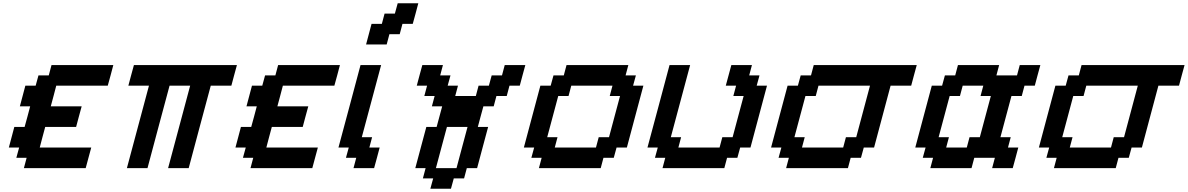

<svg xmlns="http://www.w3.org/2000/svg" viewBox="-20 -1020 7207 1165"><path d="M125 0H500Q505.9 -21 516.8 -62.5Q527.8 -104 533.7 -125H221.2Q226.6 -145.5 237.5 -187.3Q248.5 -229 254.4 -250H441.9Q447.3 -270.5 458.5 -312.3Q469.7 -354 475.6 -375H288.1Q293.9 -396 304.9 -437.5Q315.9 -479 321.3 -500H633.8Q639.6 -520.5 650.9 -562.3Q662.1 -604 667.5 -625H292.5L275.9 -562.5H213.4L196.3 -500H133.8Q128.4 -479 117.2 -437.5Q106 -396 100.6 -375H163.1Q157.7 -354 146.5 -312.3Q135.3 -270.5 129.4 -250H66.9Q61.5 -229 50.3 -187.3Q39.1 -145.5 33.7 -125H96.2L79.1 -62.5H141.6Z M1000 0H1125Q1147 -83 1191.7 -250Q1236.3 -417 1258.8 -500H1383.8Q1389.2 -520.5 1400.4 -562.3Q1411.6 -604 1417.5 -625H792.5Q786.6 -604 775.4 -562.3Q764.2 -520.5 758.8 -500H883.8Q861.8 -417 816.9 -250Q772 -83 750 0H875Q897 -83 941.7 -250Q986.3 -417 1008.8 -500H1133.8Q1111.8 -417 1066.9 -250Q1022 -83 1000 0Z M1500 0H1875Q1880.9 -21 1891.8 -62.5Q1902.8 -104 1908.7 -125H1596.2Q1601.6 -145.5 1612.5 -187.3Q1623.5 -229 1629.4 -250H1816.9Q1822.3 -270.5 1833.5 -312.3Q1844.7 -354 1850.6 -375H1663.1Q1668.9 -396 1679.9 -437.5Q1690.9 -479 1696.3 -500H2008.8Q2014.6 -520.5 2025.9 -562.3Q2037.1 -604 2042.5 -625H1667.5L1650.9 -562.5H1588.4L1571.3 -500H1508.8Q1503.4 -479 1492.2 -437.5Q1481 -396 1475.6 -375H1538.1Q1532.7 -354 1521.5 -312.3Q1510.3 -270.5 1504.4 -250H1441.9Q1436.5 -229 1425.3 -187.3Q1414.1 -145.5 1408.7 -125H1471.2L1454.1 -62.5H1516.6Z M2125 0H2250Q2255.9 -21 2267.1 -62.5Q2278.3 -104 2283.7 -125H2221.2L2237.8 -187.5H2175.3L2292.5 -625H2167.5Q2145.5 -542 2100.8 -375Q2056.2 -208 2033.7 -125H2096.2L2079.1 -62.5H2141.6ZM2201.2 -750H2326.2L2342.8 -812.5H2405.3L2421.9 -875H2484.4Q2490.2 -895.5 2501.5 -937.3Q2512.7 -979 2518.1 -1000H2393.1L2376 -937.5H2313.5L2296.9 -875H2234.4Q2229 -854 2217.8 -812.5Q2206.5 -771 2201.2 -750Z M2591.3 125H2716.3L2733.4 62.5H2795.9L2812.5 0H2875Q2886.2 -42 2908.4 -125.2Q2930.7 -208.5 2941.9 -250H2879.4Q2884.8 -270.5 2896 -312.3Q2907.2 -354 2913.1 -375H2975.6L2992.2 -437.5H3054.7L3071.3 -500H3133.8Q3139.2 -520.5 3150.4 -562.3Q3161.6 -604 3167.5 -625H3042.5L3025.9 -562.5H2963.4L2946.3 -500H2883.8L2867.2 -437.5H2742.2L2758.8 -500H2696.3L2713.4 -562.5H2650.9L2667.5 -625H2542.5Q2536.6 -604 2525.4 -562.3Q2514.2 -520.5 2508.8 -500H2571.3L2554.7 -437.5H2617.2L2600.6 -375H2663.1Q2657.7 -354 2646.2 -312.3Q2634.8 -270.5 2629.4 -250H2566.9Q2555.7 -208 2533.4 -125Q2511.2 -42 2500 0H2562.5L2545.9 62.5H2608.4ZM2750 0H2625Q2636.2 -42 2658.4 -125Q2680.7 -208 2691.9 -250H2816.9Q2805.7 -208.5 2783.4 -125.2Q2761.2 -42 2750 0Z M3250 0H3625L3641.6 -62.5H3704.1L3721.2 -125H3783.7Q3800.3 -187.5 3833.7 -312.5Q3867.2 -437.5 3883.8 -500H3821.3L3838.4 -562.5H3775.9L3792.5 -625H3417.5L3400.9 -562.5H3338.4L3321.3 -500H3258.8Q3242.2 -437.5 3208.7 -312.5Q3175.3 -187.5 3158.7 -125H3221.2L3204.1 -62.5H3266.6ZM3596.2 -125H3346.2L3362.8 -187.5H3300.3Q3311.5 -229 3333.7 -312.3Q3356 -395.5 3367.2 -437.5H3429.7L3446.3 -500H3696.3L3679.7 -437.5H3742.2Q3731 -396 3708.7 -312.5Q3686.5 -229 3675.3 -187.5H3612.8Z M4000 0H4375L4391.6 -62.5H4454.1L4471.2 -125H4533.7Q4550.3 -187.5 4583.7 -312.5Q4617.2 -437.5 4633.8 -500H4571.3L4588.4 -562.5H4525.9L4542.5 -625H4417.5Q4412.1 -604 4400.6 -562.3Q4389.2 -520.5 4383.8 -500H4446.3L4429.7 -437.5H4492.2Q4481 -396 4458.7 -312.5Q4436.5 -229 4425.3 -187.5H4362.8L4346.2 -125H4096.2L4112.8 -187.5H4050.3L4167.5 -625H4042.5Q4020.5 -542 3975.8 -375Q3931.2 -208 3908.7 -125H3971.2L3954.1 -62.5H4016.6Z M4750 0H5125L5141.6 -62.5H5204.1L5221.2 -125H5283.7Q5300.3 -187.5 5333.7 -312.5Q5367.2 -437.5 5383.8 -500H5508.8Q5514.2 -520.5 5525.4 -562.3Q5536.6 -604 5542.5 -625H4917.5L4900.9 -562.5H4838.4L4821.3 -500H4758.8Q4742.2 -437.5 4708.7 -312.5Q4675.3 -187.5 4658.7 -125H4721.2L4704.1 -62.5H4766.6ZM5096.2 -125H4846.2L4862.8 -187.5H4800.3Q4811.5 -229 4833.7 -312.3Q4856 -395.5 4867.2 -437.5H4929.7L4946.3 -500H5258.8L5175.3 -187.5H5112.8Z M6000 0H6125Q6130.9 -21 6142.1 -62.5Q6153.3 -104 6158.7 -125H6096.2L6112.8 -187.5H6050.3Q6061.5 -229 6083.7 -312.5Q6106 -396 6117.2 -437.5H6179.7L6196.3 -500H6258.8Q6264.2 -520.5 6275.4 -562.3Q6286.6 -604 6292.5 -625H6167.5L6150.9 -562.5H6025.9L6042.5 -625H5792.5L5775.9 -562.5H5713.4L5696.3 -500H5633.8Q5617.2 -437.5 5583.7 -312.5Q5550.3 -187.5 5533.7 -125H5596.2L5579.1 -62.5H5641.6L5625 0H5875L5891.6 -62.5H6016.6ZM5846.2 -125H5721.2L5737.8 -187.5H5675.3Q5686.5 -229 5708.7 -312.3Q5731 -395.5 5742.2 -437.5H5804.7L5821.3 -500H5946.3L5929.7 -437.5H5992.2Q5981 -396 5958.7 -312.5Q5936.5 -229 5925.3 -187.5H5862.8Z M6375 0H6750L6766.6 -62.5H6829.1L6846.2 -125H6908.7Q6925.3 -187.5 6958.7 -312.5Q6992.2 -437.5 7008.8 -500H7133.8Q7139.2 -520.5 7150.4 -562.3Q7161.6 -604 7167.5 -625H6542.5L6525.9 -562.5H6463.4L6446.3 -500H6383.8Q6367.2 -437.5 6333.7 -312.5Q6300.3 -187.5 6283.7 -125H6346.2L6329.1 -62.5H6391.6ZM6721.2 -125H6471.2L6487.8 -187.5H6425.3Q6436.5 -229 6458.7 -312.3Q6481 -395.5 6492.2 -437.5H6554.7L6571.3 -500H6883.8L6800.3 -187.5H6737.8Z"/></svg>

Font: Faithful 32x
Style: Oblique
Weight: 400
Foundry: Faithful Resource Pack
Version: Version 1.0; January 27, 2023